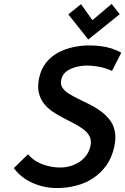

<svg xmlns="http://www.w3.org/2000/svg" viewBox="-20 -940 634 972"><path d="M586 -868 545 -920 448 -838 390 -919 326 -867 427 -740ZM547 -581 594 -673Q572 -686 545 -694.5Q518 -703 489 -706.5Q460 -710 432 -710Q392 -710 351.5 -701.5Q311 -693 275 -674Q239 -655 213.5 -623Q188 -591 178 -545Q169 -502 176.5 -470.5Q184 -439 202.5 -415.5Q221 -392 247 -374.5Q273 -357 301.5 -342.5Q330 -328 356.5 -314Q383 -300 403.5 -284.5Q424 -269 434 -248.5Q444 -228 438 -201Q432 -174 417 -153.5Q402 -133 381 -119.5Q360 -106 335.5 -99Q311 -92 286 -92Q254 -92 223.5 -99.5Q193 -107 167 -121.5Q141 -136 122 -159L50 -89Q73 -57 107 -34.5Q141 -12 182.5 0Q224 12 267 12Q318 12 365 0Q412 -12 451.5 -38Q491 -64 519 -103.5Q547 -143 559 -199Q568 -243 561 -276.5Q554 -310 534.5 -334.5Q515 -359 489 -378Q463 -397 433.5 -411.5Q404 -426 376.5 -439.5Q349 -453 327.5 -466.5Q306 -480 295.5 -497Q285 -514 290 -536Q294 -557 308 -571Q322 -585 341.5 -593Q361 -601 381 -604.5Q401 -608 418 -608Q441 -608 463.5 -605Q486 -602 507 -596Q528 -590 547 -581Z"/></svg>

Font: Advent Pro
Style: Bold Italic
Weight: 700
Italic angle: -12°
Designer: VivaRado, Andreas Kalpakidis
Foundry: VivaRado, Andreas Kalpakidis
Version: Version 3.000